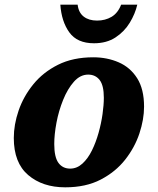

<svg xmlns="http://www.w3.org/2000/svg" viewBox="-20 -791 676 821"><path d="M259 10Q162 10 100.5 -42.5Q39 -95 39 -201Q39 -258 59.5 -318Q80 -378 122 -430Q164 -482 228 -514Q292 -546 379 -546Q438 -546 487.5 -524.5Q537 -503 566.5 -456.5Q596 -410 596 -335Q596 -280 576 -220Q556 -160 515 -108Q474 -56 410.5 -23Q347 10 259 10ZM280 -70Q309 -70 332.5 -91.5Q356 -113 373 -147.5Q390 -182 401.5 -223Q413 -264 418.5 -303.5Q424 -343 424 -373Q424 -426 406 -449Q388 -472 357 -472Q323 -472 296 -441.5Q269 -411 250 -364Q231 -317 221.5 -266.5Q212 -216 212 -175Q212 -119 230 -94.5Q248 -70 280 -70ZM382 -606Q310 -606 276.5 -652.5Q243 -699 238 -771H312Q316 -737 338 -720Q360 -703 395 -703Q430 -703 457 -719Q484 -735 498 -771H567Q558 -732 535 -694Q512 -656 474 -631Q436 -606 382 -606Z"/></svg>

Font: Noto Serif ExtraBold
Style: Italic
Weight: 800
Italic angle: -12°
Designer: Monotype Design Team
Foundry: Monotype Imaging Inc.
Version: Version 2.013